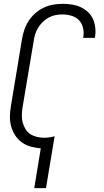

<svg xmlns="http://www.w3.org/2000/svg" viewBox="-20 -763 540 998"><path d="M158 215 192 8Q166 6 140 -1Q114 -8 93.5 -23Q73 -38 59 -59.5Q45 -81 38 -106Q31 -131 31.5 -158Q32 -185 37 -213L94 -558Q98 -582 106 -606.5Q114 -631 128 -653Q142 -675 162 -693Q182 -711 206 -722.5Q230 -734 255 -738.5Q280 -743 305 -743Q329 -743 353 -739.5Q377 -736 398 -726.5Q419 -717 436 -701.5Q453 -686 462.5 -665.5Q472 -645 475 -620.5Q478 -596 474 -572L473 -566H412L413 -570Q417 -595 411.5 -618.5Q406 -642 390.5 -658Q375 -674 352 -681Q329 -688 305 -688Q287 -688 268.5 -684.5Q250 -681 233 -671.5Q216 -662 202 -648.5Q188 -635 178 -618.5Q168 -602 162.5 -584Q157 -566 155 -549L97 -204Q94 -184 93.5 -164Q93 -144 98 -126Q103 -108 112.5 -92Q122 -76 137.5 -66Q153 -56 171.5 -51.5Q190 -47 210 -47Q223 -47 237 -49Q251 -51 264 -55L219 215Z"/></svg>

Font: Iosevka SS18 Light
Style: Italic
Weight: 300
Italic angle: -9°
Monospace: yes
Designer: Belleve Invis
Foundry: Belleve Invis
Version: Version 25.1.1; ttfautohint (v1.8.4)